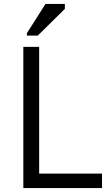

<svg xmlns="http://www.w3.org/2000/svg" viewBox="-20 -951 559 971"><path d="M98 -714V0H496V-73H178V-714ZM116 -783V-771H171L308 -906V-931H210Z"/></svg>

Font: Frost Regular
Style: Regular
Weight: 400
Designer: Lee Frost
Foundry: Lee Frost for Ice Communication Norge AS
Version: Version 2.011;hotconv 1.0.107;makeotfexe 2.5.65593